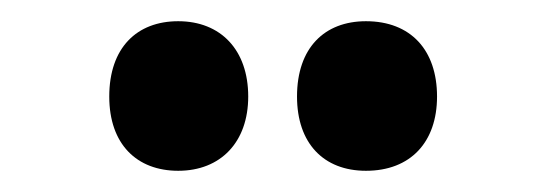

<svg xmlns="http://www.w3.org/2000/svg" viewBox="-20 -842 521 181"><path d="M83 -751C83 -706 109 -681 148 -681C188 -681 214 -708 214 -751C214 -795 188 -822 148 -822C109 -822 83 -797 83 -751ZM260 -751C260 -707 285 -681 325 -681C367 -681 392 -708 392 -751C392 -795 367 -822 325 -822C286 -822 260 -797 260 -751Z"/></svg>

Font: Noto Sans Malayalam UI ExtraCondensed ExtraBold
Style: Regular
Weight: 800
Width: 2
Designer: Jelle Bosma - Monotype Design Team
Foundry: Monotype Imaging Inc.
Version: Version 2.104